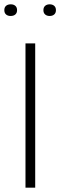

<svg xmlns="http://www.w3.org/2000/svg" viewBox="-25 -869 279 889"><path d="M93 0V-668H138V0ZM205 -795Q192 -795 184 -802Q176 -809 176 -822Q176 -835 184 -842Q192 -849 205 -849Q218 -849 226 -842Q234 -835 234 -822Q234 -809 226 -802Q218 -795 205 -795ZM24 -795Q11 -795 3 -802Q-5 -809 -5 -822Q-5 -835 3 -842Q11 -849 25 -849Q38 -849 46 -842Q54 -835 54 -822Q54 -809 46 -802Q38 -795 24 -795Z"/></svg>

Font: Gantari ExtraLight
Style: Regular
Weight: 250
Designer: Anugrah Pasau
Foundry: Lafontype
Version: Version 1.000